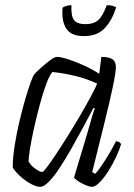

<svg xmlns="http://www.w3.org/2000/svg" viewBox="-20 -719 515 739"><path d="M135 0Q121 0 103 -9Q85 -18 69 -31Q53 -44 42 -56.5Q31 -69 29 -75Q29 -113 36.5 -159.5Q44 -206 55 -252.5Q66 -299 77.5 -338.5Q89 -378 98.5 -403.5Q108 -429 112 -433Q119 -441 136.5 -457Q154 -473 172 -486.5Q190 -500 199 -500Q214 -500 242 -491Q270 -482 302 -467.5Q334 -453 362 -435L370 -500Q400 -500 413 -491Q426 -482 426 -461Q426 -441 414 -383.5Q402 -326 381 -242Q360 -158 335 -57L346 -50Q355 -58 370 -80Q385 -102 400.5 -128Q416 -154 426 -175Q441 -175 446 -164Q440 -143 427 -115Q414 -87 397.5 -61Q381 -35 364 -17.5Q347 0 334 0Q325 0 309.5 -6.5Q294 -13 281 -21.5Q268 -30 265 -36L316 -206Q326 -242 334 -269Q342 -296 345 -301L340 -304Q322 -270 300 -229Q278 -188 255 -147.5Q232 -107 210 -73.5Q188 -40 168.5 -20Q149 0 135 0ZM143 -57Q147 -57 161.5 -76.5Q176 -96 197 -127.5Q218 -159 242 -197.5Q266 -236 288.5 -274.5Q311 -313 328.5 -345.5Q346 -378 354 -397Q317 -415 272.5 -426Q228 -437 182 -442Q170 -429 157.5 -394.5Q145 -360 133 -315.5Q121 -271 111 -226Q101 -181 95.5 -146.5Q90 -112 90 -98Q97 -83 115.5 -70Q134 -57 143 -57ZM303 -580Q253 -580 234.5 -610Q216 -640 221 -690Q226 -693 235 -696Q244 -699 255 -699Q253 -656 265.5 -641Q278 -626 309 -626Q340 -626 357.5 -641Q375 -656 391 -699Q405 -699 415 -696Q425 -693 427 -690Q411 -640 382.5 -610Q354 -580 303 -580Z"/></svg>

Font: Texturina 72pt 72pt ExtraLight
Style: Italic
Weight: 200
Italic angle: -11°
Designer: Guillermo Torres Carreño
Foundry: Omnibus-Type
Version: Version 1.002; ttfautohint (v1.8.3)